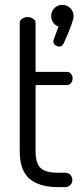

<svg xmlns="http://www.w3.org/2000/svg" viewBox="-20 -768 337 788"><path d="M236 -748Q255 -748 268.5 -734.5Q282 -721 282 -702Q282 -679 241 -589Q236 -577 223 -577Q215 -577 207 -582.5Q199 -588 199 -598Q199 -604 201 -607L220 -659Q206 -664 198 -676Q190 -688 190 -702Q190 -721 203 -734.5Q216 -748 236 -748ZM126 -147Q126 -98 146.5 -78.5Q167 -59 219 -59H247Q261 -59 269 -50Q277 -41 277 -30Q277 -18 269 -9Q261 0 247 0H219Q141 0 101 -34.5Q61 -69 61 -147V-674Q61 -685 71.5 -691.5Q82 -698 93 -698Q105 -698 115.5 -691.5Q126 -685 126 -674V-473H255Q265 -473 271.5 -465Q278 -457 278 -446Q278 -435 271.5 -427Q265 -419 255 -419H126Z"/></svg>

Font: AkaAcidDosis
Style: Regular
Weight: 400
Designer: Edgar Tolentino, Pablo Impallari, Igino Marini, Aka-Acid
Foundry: Edgar Tolentino, Pablo Impallari, Igino Marini, Cyberella
Version: Version 1.007